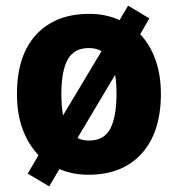

<svg xmlns="http://www.w3.org/2000/svg" viewBox="-20 -608 629 679"><path d="M549 -276Q549 -140 481 -65Q413 10 293 10Q237 10 190 -10L154 51L78 6L116 -59Q79 -99 59.5 -152.5Q40 -206 40 -276Q40 -412 108 -485.5Q176 -559 296 -559Q354 -559 403 -537L433 -588L508 -543L476 -487Q510 -451 529.5 -397.5Q549 -344 549 -276ZM197 -275Q197 -253 198.5 -234.5Q200 -216 203 -200L339 -427Q321 -438 294 -438Q242 -438 219.5 -397.5Q197 -357 197 -275ZM392 -276Q392 -315 387 -343L254 -120Q271 -111 295 -111Q348 -111 370 -153Q392 -195 392 -276Z"/></svg>

Font: Noto Sans Ethiopic SemiCondensed ExtraBold
Style: Regular
Weight: 800
Width: 4
Designer: Monotype Design Team
Foundry: Monotype Imaging Inc.
Version: Version 2.102; ttfautohint (v1.8.4.7-5d5b)